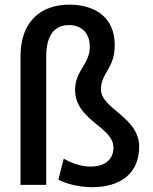

<svg xmlns="http://www.w3.org/2000/svg" viewBox="-20 -779 644 809"><path d="M174.8 -541C174.8 -633.8 211.4 -673.3 271.5 -673.3C322.3 -673.3 358.4 -640.1 358.4 -582.5C358.4 -507.8 296.4 -481.9 296.4 -400.9C296.4 -270.5 458 -245.6 458 -157.2C458 -111.8 427.7 -77.1 361.3 -77.1C314.9 -77.1 271 -97.2 248.5 -110.4L226.1 -22.9C251.5 -5.4 316.9 9.8 367.7 9.8C487.3 9.8 566.4 -48.3 566.4 -160.6C566.4 -286.1 405.3 -320.3 405.3 -402.3C405.3 -472.2 463.4 -488.3 463.4 -589.8C463.4 -705.6 380.4 -759.3 272.5 -759.3C148.4 -759.3 66.4 -685.5 66.4 -541.5V0H174.8Z"/></svg>

Font: Bert Sans Medium
Style: Regular
Weight: 500
Designer: Christian Robertson (Google), Cristiano Sobral
Foundry: Google, Cristiano Sobral
Version: Version 3.101